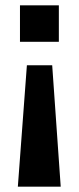

<svg xmlns="http://www.w3.org/2000/svg" viewBox="-20 -521 296 721"><path d="M47 180 81 -276H176L208 180ZM55 -364V-501H201V-364Z"/></svg>

Font: Nunito Sans 7pt SemiCondensed
Style: Bold
Weight: 700
Width: 4
Designer: Vernon Adams
Foundry: Vernon Adams
Version: Version 3.101;gftools[0.9.27]